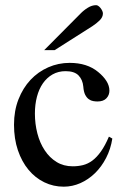

<svg xmlns="http://www.w3.org/2000/svg" viewBox="-20 -701 484 736"><path d="M410.6 -169.9Q404.3 -129.4 386.7 -95.5Q369.1 -61.5 344 -37.1Q318.8 -12.7 288.1 1Q257.3 14.6 224.1 14.6Q184.6 14.6 149.9 -2.2Q115.2 -19 89.4 -50Q63.5 -81.1 48.6 -125Q33.7 -168.9 33.7 -223.1Q33.7 -276.4 50.8 -320.1Q67.9 -363.8 96.9 -394.8Q126 -425.8 164.8 -442.9Q203.6 -460 247.1 -460Q314 -460 356 -425.3Q377 -408.2 388.2 -390.1Q399.4 -372.1 399.4 -353.5Q399.4 -336.4 387.9 -324.2Q376.5 -312 353.5 -312Q346.2 -312 337.4 -313.5Q328.6 -314.9 320.6 -320.6Q312.5 -326.2 306.6 -337.6Q300.8 -349.1 299.3 -369.1Q296.9 -395.5 281 -411.9Q265.1 -428.2 231.4 -428.2Q203.6 -428.2 181.6 -415.8Q159.7 -403.3 144.5 -381.6Q129.4 -359.9 121.6 -330.1Q113.8 -300.3 113.8 -265.6Q113.8 -226.1 123.3 -189.5Q132.8 -152.8 151.4 -124.8Q169.9 -96.7 196.8 -80.1Q223.6 -63.5 258.8 -63.5Q279.3 -63.5 298.1 -68.1Q316.9 -72.8 334 -85.4Q351.1 -98.1 366.9 -120.4Q382.8 -142.6 397.5 -177.2ZM374.5 -649.4Q374.5 -635.3 362.1 -623Q349.6 -610.8 334 -600.6L189.5 -508.8H149.4L288.1 -648.4Q300.8 -661.6 316.7 -671.4Q332.5 -681.2 348.6 -681.2Q352.5 -681.2 356.9 -678.2Q361.3 -675.3 365.2 -670.4Q369.1 -665.5 371.8 -659.9Q374.5 -654.3 374.5 -649.4Z"/></svg>

Font: Doulos SIL Viet
Style: Regular
Weight: 400
Designer: Walt Agee, Victor Gaultney, Peter Martin, Debbi Hosken, Becca Hirsbrunner
Foundry: SIL International
Version: Version 5.000